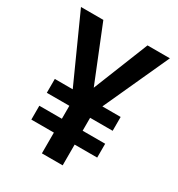

<svg xmlns="http://www.w3.org/2000/svg" viewBox="-170 -826 870 937"><g transform="rotate(30 264.5 -357.0)"><path d="M264 -404 139 -714H13L179 -346H78V-268H205V-195H78V-117H205V0H322V-117H449V-195H322V-268H449V-346H346L514 -714H388Z"/></g></svg>

Font: Noto Sans Thai SemCond SemBd
Style: Regular
Weight: 600
Width: 4
Designer: Monotype Design Team
Foundry: Monotype Imaging Inc.
Version: Version 2.002